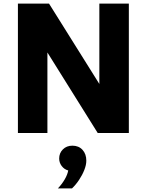

<svg xmlns="http://www.w3.org/2000/svg" viewBox="-20 -735 811 1061"><path d="M242 0H79V-715H251L529 -271V-715H692V0H520L242 -445ZM378 306H300Q322 283 337.5 256.5Q353 230 357 207Q335 201 321 182.5Q307 164 307 141Q307 111 327.5 90.5Q348 70 380 70Q415 70 436 93Q457 116 457 153Q457 176 446 204Q435 232 417 259Q399 286 378 306Z"/></svg>

Font: Wix Madefor Text ExtraBold
Style: Regular
Weight: 800
Designer: Dalton Maag Ltd
Foundry: Dalton Maag Ltd
Version: Version 3.100